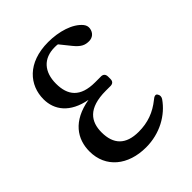

<svg xmlns="http://www.w3.org/2000/svg" viewBox="-157 -608 697 697"><g transform="rotate(-45 191.5 -260.0)"><path d="M188 1C259 1 319 -33 353 -82C358 -90 358 -98 353 -105C349 -112 340 -110 330 -101C294 -72 256 -58 209 -58C143 -58 112 -91 112 -152C112 -206 139 -248 230 -248C236 -248 241 -248 250 -248C263 -247 272 -252 272 -266V-278C272 -292 264 -298 251 -297C241 -297 233 -297 224 -297C148 -297 120 -334 120 -394C120 -454 152 -491 210 -491C216 -491 221 -491 226 -490L259 -449C280 -423 295 -418 314 -418C332 -418 346 -429 349 -449C350 -458 348 -465 342 -473C316 -505 261 -521 207 -521C99 -521 48 -457 48 -386C48 -331 82 -284 162 -269C68 -253 32 -197 32 -134C32 -51 96 1 188 1Z"/></g></svg>

Font: 寒蝉锦书宋 CompactLight
Style: Bold
Weight: 400
Width: 4
Designer: 寒蝉锦书宋{Warren} 思源宋体{Ryoko NISHIZUKA 西塚涼子 (kana & ideographs); Frank Grießhammer (Latin, Greek & Cyrillic); Wenlong ZHANG 
Foundry: Adobe & ChillType
Version: Version 2.000;Glyphs 3.1.1 (3135)